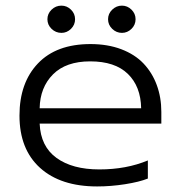

<svg xmlns="http://www.w3.org/2000/svg" viewBox="-20 -653 648 688"><path d="M200.2 -535.2Q179.7 -535.2 164.8 -549.6Q149.9 -564 149.9 -584Q149.9 -604 164.8 -618.4Q179.7 -632.8 200.2 -632.8Q219.7 -632.8 234.4 -618.4Q249 -604 249 -584Q249 -564 234.4 -549.6Q219.7 -535.2 200.2 -535.2ZM417 -535.2Q397 -535.2 382.1 -549.6Q367.2 -564 367.2 -584Q367.2 -604 382.1 -618.4Q397 -632.8 417 -632.8Q436.5 -632.8 451.2 -618.4Q465.8 -604 465.8 -584Q465.8 -564 451.2 -549.6Q436.5 -535.2 417 -535.2ZM328.1 15.1Q197.3 15.1 123.5 -51.5Q49.8 -118.2 49.8 -238.8Q49.8 -356.4 116 -425.8Q182.1 -495.1 304.2 -495.1Q365.7 -495.1 414.6 -476.6Q463.4 -458 494.4 -425.3Q525.4 -392.6 541.7 -348.4Q558.1 -304.2 558.1 -252V-210H122.1Q125.5 -128.4 182.4 -87.2Q239.3 -45.9 335.9 -45.9Q432.6 -45.9 509.8 -78.1V-13.2Q479.5 -1 428.2 7.1Q377 15.1 328.1 15.1ZM122.1 -265.1H485.8Q484.4 -343.3 438.2 -388.2Q392.1 -433.1 303.2 -433.1Q216.3 -433.1 169.9 -386.5Q123.5 -339.8 122.1 -265.1Z"/></svg>

Font: Prompt Light
Style: Regular
Weight: 300
Designer: Katatrad Team
Foundry: CadsonDemak
Version: Version 1.000;PS 001.000;hotconv 1.0.88;makeotf.lib2.5.64775